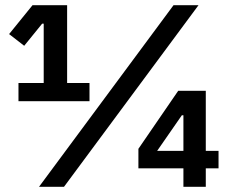

<svg xmlns="http://www.w3.org/2000/svg" viewBox="-20 -718 880 738"><path d="M324 -329H51V-399H148V-627H142L73 -542L15 -587L105 -698H238V-399H324ZM226 0H130L647 -698H743ZM771 0H685V-71H512V-146L665 -369H771V-138H820V-71H771ZM685 -138V-275H679L584 -138Z"/></svg>

Font: IBM Plex Sans SemiBold
Style: Regular
Weight: 600
Designer: Mike Abbink, Paul van der Laan, Pieter van Rosmalen
Foundry: Bold Monday
Version: Version 3.201